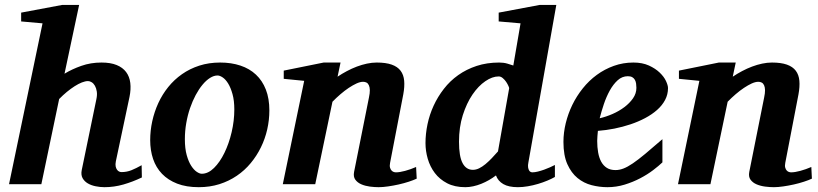

<svg xmlns="http://www.w3.org/2000/svg" viewBox="-20 -757 3360 789"><path d="M563 -27.8Q525.4 -9.8 487.1 1.2Q448.7 12.2 409.2 12.2Q391.6 12.2 373.3 8.5Q355 4.9 340.8 -3.4Q326.7 -11.7 319.3 -25.1Q312 -38.6 315.9 -58.1L376 -349.1Q379.9 -367.2 377.7 -381.1Q375.5 -395 370.1 -404.5Q364.7 -414.1 356.9 -418.9Q349.1 -423.8 341.8 -423.8Q330.6 -423.8 316.4 -418.2Q302.2 -412.6 286.6 -402.6Q271 -392.6 254.6 -379.2Q238.3 -365.7 223.1 -350.1L149.9 0H17.1L154.8 -661.1L66.9 -668.9V-705.1L235.8 -736.8H305.2L245.1 -454.1Q275.4 -472.7 314 -486.3Q352.5 -500 397 -500Q434.6 -500 459.5 -489.7Q484.4 -479.5 498.3 -460.9Q512.2 -442.4 515.4 -416.3Q518.6 -390.1 512.2 -358.9L456.1 -94.2Q453.6 -81.5 455.3 -73.2Q457 -64.9 460.9 -59.6Q464.8 -54.2 469.7 -52Q474.6 -49.8 479 -49.8Q501 -49.8 520.3 -57.6Q539.6 -65.4 562 -78.1Z M942.9 -307.1Q942.9 -343.8 935.5 -370.1Q928.2 -396.5 917.7 -413.6Q907.2 -430.7 895.3 -438.7Q883.3 -446.8 874 -446.8Q858.9 -446.8 843 -436.8Q827.1 -426.8 812.3 -408.9Q797.4 -391.1 784.2 -366.5Q771 -341.8 761 -312.7Q751 -283.7 745.4 -251.2Q739.7 -218.8 739.7 -185.1Q739.7 -146.5 747.3 -119.4Q754.9 -92.3 765.9 -75.4Q776.9 -58.6 788.6 -50.8Q800.3 -43 809.1 -43Q835.4 -43 859.6 -66.9Q883.8 -90.8 902.3 -128.9Q920.9 -167 931.9 -213.9Q942.9 -260.7 942.9 -307.1ZM1086.9 -303.2Q1086.9 -263.7 1078.1 -225.1Q1069.3 -186.5 1052.2 -151.6Q1035.2 -116.7 1010.3 -86.7Q985.4 -56.6 953.1 -34.7Q920.9 -12.7 881.6 -0.2Q842.3 12.2 796.9 12.2Q745.6 12.2 708 -2.4Q670.4 -17.1 645.8 -42.7Q621.1 -68.4 609.1 -103.8Q597.2 -139.2 597.2 -181.2Q597.2 -220.2 605.7 -259Q614.3 -297.9 630.6 -333.5Q647 -369.1 671.4 -399.4Q695.8 -429.7 727.8 -452.1Q759.8 -474.6 799.1 -487.3Q838.4 -500 884.8 -500Q930.7 -500 968 -487.5Q1005.4 -475.1 1031.7 -450.4Q1058.1 -425.8 1072.5 -388.9Q1086.9 -352.1 1086.9 -303.2Z M1692.4 -22.9Q1679.2 -16.6 1659.7 -10.3Q1640.1 -3.9 1618.4 1Q1596.7 5.9 1575 9Q1553.2 12.2 1536.1 12.2Q1519.5 12.2 1500.2 9.8Q1481 7.3 1465.1 0.5Q1449.2 -6.3 1440.2 -18.6Q1431.2 -30.8 1435.1 -50.8L1496.1 -356Q1500 -374 1499.8 -386.5Q1499.5 -398.9 1495.8 -406.7Q1492.2 -414.6 1486.1 -417.7Q1480 -420.9 1472.2 -420.9Q1460.4 -420.9 1445.3 -414.1Q1430.2 -407.2 1413.3 -396Q1396.5 -384.8 1379.2 -369.9Q1361.8 -355 1346.2 -338.9L1275.4 0H1142.1L1230 -424.8L1146 -433.1V-466.8L1310.1 -500H1379.4L1367.2 -441.9Q1385.3 -454.1 1405.5 -464.8Q1425.8 -475.6 1446.5 -483.4Q1467.3 -491.2 1488 -495.6Q1508.8 -500 1528.3 -500Q1565.4 -500 1589.6 -491.5Q1613.8 -482.9 1626.2 -466.3Q1638.7 -449.7 1640.9 -425.3Q1643.1 -400.9 1637.2 -369.1L1583 -87.9Q1580.6 -75.7 1582.8 -68.1Q1585 -60.5 1589.1 -56.2Q1593.3 -51.8 1598.1 -50.3Q1603 -48.8 1606.9 -48.8Q1622.6 -48.8 1645 -54.9Q1667.5 -61 1689.9 -70.8Z M2072.3 -394Q2072.8 -396 2069.3 -403.8Q2065.9 -411.6 2060.1 -420.4Q2054.2 -429.2 2046.1 -436Q2038.1 -442.9 2029.3 -442.9Q2002.9 -442.9 1974.4 -423.3Q1945.8 -403.8 1921.6 -368.4Q1897.5 -333 1881.8 -283.7Q1866.2 -234.4 1866.2 -174.8Q1866.2 -114.3 1880.9 -86.7Q1895.5 -59.1 1923.3 -59.1Q1936 -59.1 1949 -65.4Q1961.9 -71.8 1974.9 -82.5Q1987.8 -93.3 2000.7 -106.7Q2013.7 -120.1 2026.4 -134.8ZM2151.4 -89.8Q2148.9 -77.6 2150.1 -69.6Q2151.4 -61.5 2154.1 -56.9Q2156.7 -52.2 2160.6 -50.5Q2164.6 -48.8 2167.5 -48.8Q2177.7 -48.8 2190.4 -52Q2203.1 -55.2 2216.1 -59.8Q2229 -64.5 2240.5 -69.6Q2252 -74.7 2260.3 -79.1V-29.8Q2247.6 -22.5 2229.5 -14.9Q2211.4 -7.3 2190.9 -1.2Q2170.4 4.9 2149.2 8.5Q2127.9 12.2 2108.4 12.2Q2070.3 12.2 2048.3 -0.5Q2026.4 -13.2 2018.1 -36.1Q2004.9 -25.9 1989.5 -17.1Q1974.1 -8.3 1957.8 -1.7Q1941.4 4.9 1924.8 8.5Q1908.2 12.2 1892.1 12.2Q1848.6 12.2 1817.6 -3.9Q1786.6 -20 1766.8 -46.1Q1747.1 -72.3 1737.8 -104.5Q1728.5 -136.7 1728.5 -168.9Q1728.5 -207 1736.8 -246.6Q1745.1 -286.1 1762 -322.8Q1778.8 -359.4 1804 -391.8Q1829.1 -424.3 1862.8 -448.2Q1896.5 -472.2 1938.7 -486.1Q1981 -500 2031.2 -500Q2049.8 -500 2064.7 -495.6Q2079.6 -491.2 2089.4 -487.8L2119.1 -661.1L2029.3 -668.9V-705.1L2198.2 -736.8H2266.1Z M2595.2 -396Q2595.2 -404.8 2594 -413.3Q2592.8 -421.9 2589.1 -428.7Q2585.4 -435.5 2578.4 -439.7Q2571.3 -443.8 2560.1 -443.8Q2536.6 -443.8 2518.3 -427.2Q2500 -410.6 2485.8 -385Q2471.7 -359.4 2461.4 -328.9Q2451.2 -298.3 2444.3 -271Q2470.2 -276.9 2497.1 -288.6Q2523.9 -300.3 2545.7 -316.7Q2567.4 -333 2581.3 -353Q2595.2 -373 2595.2 -396ZM2725.1 -395Q2725.1 -368.7 2713.1 -346.2Q2701.2 -323.7 2680.2 -305.2Q2659.2 -286.6 2631.1 -271.7Q2603 -256.8 2571 -246.1Q2539.1 -235.4 2504.6 -228.5Q2470.2 -221.7 2437 -219.2Q2436 -210 2435.1 -198.2Q2434.1 -186.5 2434.1 -178.2Q2434.1 -152.3 2438 -130.4Q2441.9 -108.4 2450.7 -92.3Q2459.5 -76.2 2473.9 -67.1Q2488.3 -58.1 2509.3 -58.1Q2525.4 -58.1 2542 -64.5Q2558.6 -70.8 2580.6 -85.7Q2602.5 -100.6 2631.8 -125Q2661.1 -149.4 2702.1 -185.1V-89.8Q2687.5 -75.7 2664.1 -57.9Q2640.6 -40 2610.8 -24.4Q2581.1 -8.8 2546.9 1.7Q2512.7 12.2 2476.1 12.2Q2443.4 12.2 2411.1 3.9Q2378.9 -4.4 2353.3 -25.4Q2327.6 -46.4 2311.5 -82.3Q2295.4 -118.2 2295.4 -173.8Q2295.4 -211.9 2304.9 -251Q2314.5 -290 2332 -326.2Q2349.6 -362.3 2375 -394Q2400.4 -425.8 2432.4 -449.2Q2464.4 -472.7 2502.4 -486.3Q2540.5 -500 2583 -500Q2619.6 -500 2646.5 -487.8Q2673.3 -475.6 2690.9 -458.7Q2708.5 -441.9 2716.8 -424.1Q2725.1 -406.2 2725.1 -395Z M3316.4 -22.9Q3303.2 -16.6 3283.7 -10.3Q3264.2 -3.9 3242.4 1Q3220.7 5.9 3199 9Q3177.2 12.2 3160.2 12.2Q3143.6 12.2 3124.3 9.8Q3105 7.3 3089.1 0.5Q3073.2 -6.3 3064.2 -18.6Q3055.2 -30.8 3059.1 -50.8L3120.1 -356Q3124 -374 3123.8 -386.5Q3123.5 -398.9 3119.9 -406.7Q3116.2 -414.6 3110.1 -417.7Q3104 -420.9 3096.2 -420.9Q3084.5 -420.9 3069.3 -414.1Q3054.2 -407.2 3037.4 -396Q3020.5 -384.8 3003.2 -369.9Q2985.8 -355 2970.2 -338.9L2899.4 0H2766.1L2854 -424.8L2770 -433.1V-466.8L2934.1 -500H3003.4L2991.2 -441.9Q3009.3 -454.1 3029.5 -464.8Q3049.8 -475.6 3070.6 -483.4Q3091.3 -491.2 3112.1 -495.6Q3132.8 -500 3152.3 -500Q3189.5 -500 3213.6 -491.5Q3237.8 -482.9 3250.2 -466.3Q3262.7 -449.7 3264.9 -425.3Q3267.1 -400.9 3261.2 -369.1L3207 -87.9Q3204.6 -75.7 3206.8 -68.1Q3209 -60.5 3213.1 -56.2Q3217.3 -51.8 3222.2 -50.3Q3227.1 -48.8 3231 -48.8Q3246.6 -48.8 3269 -54.9Q3291.5 -61 3314 -70.8Z"/></svg>

Font: Charis SIL Phon
Style: Bold Italic
Weight: 700
Italic angle: -11°
Foundry: SIL International
Version: Version 5.000